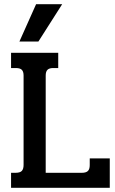

<svg xmlns="http://www.w3.org/2000/svg" viewBox="-20 -900 549 920"><path d="M153 -880H278L164 -701H73ZM33 -72H54Q76 -72 84.5 -81Q93 -90 93 -110V-538Q93 -557 84.5 -565.5Q76 -574 56 -574H33V-647H259V-574H235Q216 -574 207.5 -565.5Q199 -557 199 -538V-72H372Q392 -72 401 -80.5Q410 -89 410 -109V-141H506V0H33Z"/></svg>

Font: Pridi
Style: Regular
Weight: 400
Designer: Katatrad Team
Foundry: CadsonDemak
Version: Version 1.001